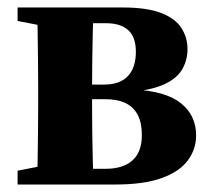

<svg xmlns="http://www.w3.org/2000/svg" viewBox="-20 -493 565 513"><path d="M27 0V-37L120 -55L160 -42H262Q309 -42 334 -64.5Q359 -87 359 -132Q359 -165 348 -186Q337 -207 315.5 -217.5Q294 -228 260 -228H163V-267H258Q300 -267 321.5 -289.5Q343 -312 343 -355Q343 -394 322.5 -412.5Q302 -431 263 -431H168L120 -419L27 -437V-473H308Q372 -473 410 -458.5Q448 -444 464.5 -418.5Q481 -393 481 -362Q481 -333 467.5 -309Q454 -285 422.5 -269.5Q391 -254 337 -248L335 -254Q422 -250 463 -217.5Q504 -185 504 -131Q504 -94 481.5 -64Q459 -34 411.5 -17Q364 0 288 0ZM78 0Q80 -24 80.5 -60.5Q81 -97 81.5 -137Q82 -177 82 -209V-264Q82 -296 81.5 -336Q81 -376 80.5 -413Q80 -450 78 -473H230Q229 -450 228 -412.5Q227 -375 226.5 -333.5Q226 -292 226 -256V-209Q226 -177 226.5 -137Q227 -97 228 -60.5Q229 -24 230 0Z"/></svg>

Font: Source Serif 4 36pt
Style: Bold
Weight: 700
Designer: Frank Grießhammer
Foundry: Adobe Systems Incorporated
Version: Version 4.004;hotconv 1.0.116;makeotfexe 2.5.65601